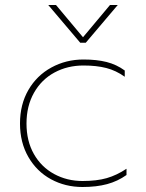

<svg xmlns="http://www.w3.org/2000/svg" viewBox="-20 -733 586 768"><path d="M173 -713H204L312 -584L420 -713H451L323 -562H301ZM60 -239Q60 -315 93.5 -373Q127 -431 185.5 -463Q244 -495 314 -495Q367 -495 406.5 -485Q446 -475 479 -451V-426Q444 -451 405 -461Q366 -471 314 -471Q250 -471 198 -443Q146 -415 116 -362Q86 -309 86 -239Q86 -169 115.5 -117Q145 -65 196.5 -37Q248 -9 310 -9Q367 -9 407 -20.5Q447 -32 486 -58V-33Q451 -8 408.5 3.5Q366 15 310 15Q241 15 184 -16Q127 -47 93.5 -105Q60 -163 60 -239Z"/></svg>

Font: Prompt Thin
Style: Regular
Weight: 250
Designer: Katatrad Team
Foundry: CadsonDemak
Version: Version 1.001